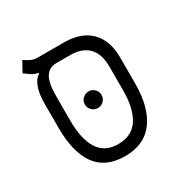

<svg xmlns="http://www.w3.org/2000/svg" viewBox="-143 -744 873 885"><g transform="rotate(-30 293.0 -301.5)"><path d="M277.8 9.3Q174.3 9.3 125 -59.1Q75.7 -127.4 75.7 -257.3V-384.3Q75.7 -438.5 88.6 -472.7Q101.6 -506.8 122.6 -517.6V-522.9Q101.1 -527.3 85.7 -537.8Q70.3 -548.3 57.6 -558.1L87.4 -611.8Q98.6 -604 116 -595Q133.3 -585.9 153.3 -585.9H293Q385.3 -585.9 434.6 -536.6Q483.9 -487.3 483.9 -395.5V-257.3Q483.9 -132.8 432.6 -61.8Q381.3 9.3 277.8 9.3ZM277.8 -54.7Q350.6 -54.7 385.3 -108.2Q419.9 -161.6 419.9 -257.8V-384.3Q419.9 -453.1 386 -487.1Q352.1 -521 291.5 -521H218.3Q189 -521 172.9 -507.1Q156.7 -493.2 149.7 -471.7Q142.6 -450.2 140.9 -426.5Q139.2 -402.8 139.2 -382.8V-257.8Q139.2 -161.6 172.4 -108.2Q205.6 -54.7 277.8 -54.7ZM278.8 -245.6Q260.7 -245.6 247.6 -258.5Q234.4 -271.5 234.4 -289.6Q234.4 -308.1 247.6 -321Q260.7 -334 278.8 -334Q297.4 -334 310.3 -321Q323.2 -308.1 323.2 -289.6Q323.2 -271.5 310.3 -258.5Q297.4 -245.6 278.8 -245.6Z"/></g></svg>

Font: CaskaydiaCove NFP Light
Style: Regular
Weight: 300
Designer: Aaron Bell
Foundry: Saja Typeworks
Version: Version 2111.001; VTT 6.35;Nerd Fonts 3.1.1